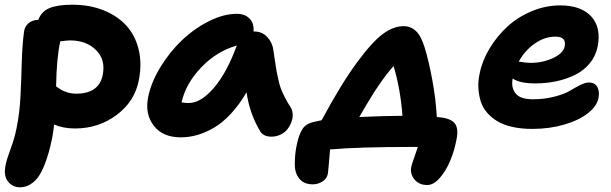

<svg xmlns="http://www.w3.org/2000/svg" viewBox="-20 -590 2615 822"><path d="M65.9 211.9Q33.7 211.9 14.2 187Q-5.4 162.1 3.9 117.2Q8.8 91.8 25.6 46.6Q42.5 1.5 50.8 -41Q64 -105 67.6 -176.8Q71.3 -248.5 73.2 -323.2Q75.2 -397.9 83 -455.1Q85.9 -477.1 102.8 -491Q119.6 -504.9 143.1 -504.9H144Q157.2 -541 191.9 -555.4Q226.6 -569.8 290 -569.8Q363.3 -569.8 422.9 -546.1Q482.4 -522.5 520.8 -480.5Q559.1 -438.5 573.7 -377.7Q588.4 -316.9 574.2 -246.1Q557.1 -156.2 479.7 -98.1Q402.3 -40 300.8 -40Q250 -40 211.9 -57.1Q210 -39.1 204.1 -2.9Q196.8 33.2 189.2 60.5Q181.6 87.9 169.7 117.9Q157.7 147.9 144 167.2Q130.4 186.5 110.1 199.2Q89.8 211.9 65.9 211.9ZM237.8 -412.1Q222.2 -341.3 220.2 -220.2Q234.9 -210 242.7 -205.1Q250.5 -200.2 268.3 -194.6Q286.1 -189 306.2 -189Q404.3 -189 419.9 -270Q432.6 -334.5 391.1 -375.7Q349.6 -417 279.8 -417Q270 -417 237.8 -413.1Z M753.4 -2Q676.8 -2 638.2 -52Q599.6 -102.1 614.3 -174.8Q627 -237.3 666.5 -302.2Q706.1 -367.2 758.5 -417.2Q811 -467.3 874 -499Q937 -530.8 993.7 -530.8Q1028.3 -530.8 1048.3 -510.7Q1068.4 -490.7 1065.4 -455.1H1069.3Q1102.1 -455.1 1124.3 -431.4Q1146.5 -407.7 1150.4 -375Q1151.9 -364.7 1157 -330.3Q1162.1 -295.9 1164.1 -285.4Q1166 -274.9 1171.9 -248.5Q1177.7 -222.2 1183.6 -207.8Q1189.5 -193.4 1200 -172.4Q1210.4 -151.4 1223.6 -131.8Q1231.4 -120.1 1232.9 -103.8Q1234.4 -87.4 1228.5 -70.3Q1222.7 -53.2 1211.7 -38.3Q1200.7 -23.4 1182.1 -14.2Q1163.6 -4.9 1141.6 -4.9Q1105.5 -4.9 1091.3 -32.2Q1047.9 -106.9 1035.6 -194.8Q1004.4 -141.6 968.3 -102.8Q932.1 -64 895.3 -42.7Q858.4 -21.5 823.5 -11.7Q788.6 -2 753.4 -2ZM787.6 -148.9Q839.4 -148.9 895 -213.1Q950.7 -277.3 993.7 -395Q907.7 -370.6 841.6 -301.5Q775.4 -232.4 757.3 -151.9Q770.5 -148.9 787.6 -148.9Z M1809.1 202.1Q1774.4 202.1 1754.6 178.5Q1734.9 154.8 1740.7 124Q1743.2 112.8 1753.9 83Q1764.6 53.2 1769 39.1H1743.2Q1514.2 39.1 1393.1 49.8Q1385.7 141.1 1383.8 152.8Q1380.4 173.8 1361.3 186.5Q1342.3 199.2 1318.8 199.2Q1281.2 199.2 1261.2 174.6Q1241.2 149.9 1242.2 110.8Q1242.2 66.4 1251 27.8Q1259.3 -13.2 1274.9 -37.6Q1290.5 -62 1327.1 -68.8Q1351.6 -74.2 1356.9 -75.2Q1442.4 -233.9 1508.8 -323.2Q1573.2 -410.6 1618.7 -444.3Q1664.1 -478 1708 -478Q1737.8 -478 1760 -457.8Q1782.2 -437.5 1797.9 -387.2Q1815.4 -330.6 1830.8 -247.6Q1846.2 -164.6 1850.1 -88.9Q1852.1 -88.9 1856 -88.4Q1859.9 -87.9 1861.8 -87.9Q1909.2 -83.5 1926.8 -62Q1944.3 -40.5 1934.1 8.8Q1925.3 55.2 1907.5 98.1Q1889.6 141.1 1863 171.6Q1836.4 202.1 1809.1 202.1ZM1582 -195.8Q1544.9 -136.2 1518.1 -88.9Q1627.9 -94.2 1703.1 -94.2Q1694.3 -210 1665 -307.1Q1631.3 -271 1582 -195.8Z M2258.8 -38.1Q2211.9 -38.1 2173.8 -46.6Q2135.7 -55.2 2109.4 -71Q2083 -86.9 2064.5 -108.6Q2045.9 -130.4 2037.8 -157Q2029.8 -183.6 2028.1 -213.6Q2026.4 -243.7 2033.7 -275.9Q2044.4 -330.1 2075.7 -382.1Q2106.9 -434.1 2151.4 -475.3Q2195.8 -516.6 2255.6 -541.7Q2315.4 -566.9 2378.4 -566.9Q2467.3 -566.9 2511 -519.8Q2554.7 -472.7 2538.6 -390.1Q2530.3 -349.6 2504.4 -318.4Q2478.5 -287.1 2441.2 -269Q2403.8 -251 2361.1 -241.9Q2318.4 -232.9 2271.5 -232.9Q2205.1 -232.9 2174.8 -253.9Q2167.5 -214.8 2187.5 -189.9Q2207.5 -165 2260.7 -165Q2311.5 -165 2354 -176.3Q2396.5 -187.5 2418.9 -200.9Q2441.4 -214.4 2463.4 -225.6Q2485.4 -236.8 2500.5 -236.8Q2527.3 -236.8 2537.4 -217.5Q2547.4 -198.2 2542.5 -170.9Q2535.6 -135.7 2497.3 -105.5Q2459 -75.2 2395.8 -56.6Q2332.5 -38.1 2258.8 -38.1ZM2357.4 -433.1Q2312 -433.1 2269.8 -403.8Q2227.5 -374.5 2200.7 -326.2Q2234.4 -320.8 2251.5 -320.8Q2302.7 -320.8 2346.9 -341.1Q2391.1 -361.3 2397.5 -391.1Q2401.4 -412.6 2391.8 -422.9Q2382.3 -433.1 2357.4 -433.1Z"/></svg>

Font: Shantell Sans Bouncy
Style: Bold Italic
Weight: 700
Italic angle: -11.31°
Designer: Stephen Nixon, Anya Danilova, Shantell Martin
Foundry: Arrow Type
Version: Version 1.006;[9816181b4]